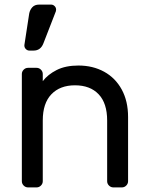

<svg xmlns="http://www.w3.org/2000/svg" viewBox="-20 -815 647 835"><path d="M510 0H473Q462 0 454 -8Q446 -16 446 -27V-291Q446 -366 409 -405Q372 -444 306 -444Q241 -444 203.5 -405Q166 -366 166 -291V-27Q166 -16 158 -8Q150 0 139 0H102Q91 0 83 -8Q75 -16 75 -27V-493Q75 -504 83 -512Q91 -520 102 -520H139Q150 -520 158 -512Q166 -504 166 -493V-462Q188 -491 226.5 -510.5Q265 -530 321 -530Q384 -530 433 -503Q482 -476 509.5 -425.5Q537 -375 537 -306V-27Q537 -16 529 -8Q521 0 510 0ZM150 -795H202Q211 -795 217.5 -788.5Q224 -782 224 -773Q224 -769 223 -766L169 -627Q157 -595 126 -595H108Q99 -595 92.5 -601.5Q86 -608 86 -617V-619L107 -756Q110 -772 120.5 -783.5Q131 -795 150 -795Z"/></svg>

Font: Contemporary
Style: Regular
Weight: 400
Designer: Victor Tran
Foundry: Victor Tran
Version: Version 1.100